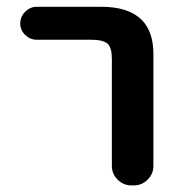

<svg xmlns="http://www.w3.org/2000/svg" viewBox="-20 -568 540 569"><path d="M369.1 -18.6Q345.7 -18.6 328.6 -35.6Q311.5 -52.7 311.5 -76.2V-393.6Q311.5 -426.8 298.8 -438.5Q285.2 -450.2 250 -450.2H88.9Q69.3 -450.2 54.7 -464.4Q40 -478.5 40 -498.5Q40 -518.6 54.7 -533.2Q69.3 -547.9 88.9 -547.9H280.3Q361.3 -547.9 400.4 -508.8Q434.6 -473.6 434.6 -408.2V-76.2Q434.6 -52.7 417.5 -35.6Q400.4 -18.6 377 -18.6Z"/></svg>

Font: Rounded Mgen+ 2m medium
Style: Regular
Weight: 500
Designer: [Source Han Sans]
Ryoko NISHIZUKA  (kana & ideographs); Paul D. Hunt (Latin, Greek & Cyrillic); Wenlong ZHANG  (bopomofo
Version: Version 1.059.20150602